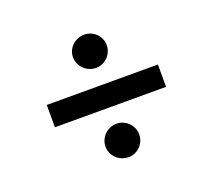

<svg xmlns="http://www.w3.org/2000/svg" viewBox="-93 -649 821 742"><g transform="rotate(-20 318.0 -278.0)"><path d="M546.9 -232.4H89.8V-324.2H546.9ZM248 -95.7Q248 -113.8 257.6 -129.6Q267.1 -145.5 283.2 -154.8Q299.3 -164.1 318.4 -164.1Q336.4 -164.1 352.3 -154.8Q368.2 -145.5 377.4 -129.6Q386.7 -113.8 386.7 -95.7Q386.7 -76.7 377.4 -60.8Q368.2 -44.9 352.5 -35.6Q336.9 -26.4 318.4 -26.4Q299.3 -26.4 283 -35.6Q266.6 -44.9 257.3 -60.8Q248 -76.7 248 -95.7ZM248 -462.9Q248 -481 257.6 -496.6Q267.1 -512.2 283.4 -521.2Q299.8 -530.3 318.4 -530.3Q336.4 -530.3 352.3 -521.2Q368.2 -512.2 377.4 -496.6Q386.7 -481 386.7 -462.9Q386.7 -443.8 377.4 -428Q368.2 -412.1 352.5 -402.8Q336.9 -393.6 318.4 -393.6Q299.3 -393.6 283.2 -402.8Q267.1 -412.1 257.6 -428Q248 -443.8 248 -462.9Z"/></g></svg>

Font: Pretendard JP Medium
Style: Regular
Weight: 500
Designer: Base glyphs from Inter by Rasmus Andersson; Hangeul glyphs from Noto Sans CJK(Source Han Sans) by Jang Soo-young and Kan
Foundry: Kil Hyung-jin
Version: Version 1.309